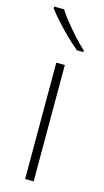

<svg xmlns="http://www.w3.org/2000/svg" viewBox="-120 -806 457 845"><g transform="rotate(15 108.5 -383.0)"><path d="M128 0H89V-530H128ZM61 -766Q75 -744 97.5 -716Q120 -688 145 -660.5Q170 -633 192 -613V-606H163Q137 -627 109 -654.5Q81 -682 56.5 -709.5Q32 -737 16 -758V-766Z"/></g></svg>

Font: Noto Sans Devanagari ExtraLight
Style: Regular
Weight: 200
Designer: Jelle Bosma - Monotype Design Team
Foundry: Monotype Imaging Inc.
Version: Version 2.004; ttfautohint (v1.8.4.7-5d5b)